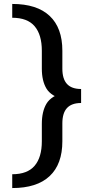

<svg xmlns="http://www.w3.org/2000/svg" viewBox="-20 -731 473 973"><path d="M42 222V152Q119 152 155.5 109Q192 66 192 -15V-103Q192 -166 215.5 -205.5Q239 -245 307 -264V-225Q239 -243 215.5 -282Q192 -321 192 -383V-474Q192 -555 155.5 -598Q119 -641 42 -641V-711Q167 -711 231.5 -650.5Q296 -590 296 -474V-383Q296 -331 319.5 -305.5Q343 -280 391 -280V-209Q343 -209 319.5 -183.5Q296 -158 296 -106V-15Q296 101 231.5 161.5Q167 222 42 222Z"/></svg>

Font: Ysabeau
Style: Bold
Weight: 700
Designer: Christian Thalmann (Catharsis Fonts)
Version: Version 2.000;gftools[0.9.27.dev2+g8671c4b]